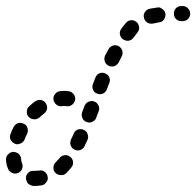

<svg xmlns="http://www.w3.org/2000/svg" viewBox="-30 -586 650 636"><path d="M123 18Q130 10 128 0Q127 -5 125 -9Q122 -14 118 -17Q114 -20 110 -21Q105 -22 100 -21Q92 -20 84 -20Q83 -20 82 -20Q71 -21 64 -14Q56 -7 56 4Q56 9 58 13Q59 18 63 22Q66 25 71 27Q75 29 80 30Q82 30 84 30Q96 30 107 28Q117 27 123 18ZM203 -66Q195 -73 185 -72Q174 -71 168 -63Q161 -55 155 -49Q151 -45 149 -41Q147 -36 147 -31Q147 -26 148 -22Q150 -17 153 -14Q161 -6 171 -6Q181 -5 189 -12Q198 -21 206 -31Q213 -39 212 -49Q211 -60 203 -66ZM30 -13Q39 -17 43 -26Q47 -36 43 -45Q40 -52 40 -60Q39 -70 31 -77Q23 -83 12 -83Q8 -82 3 -80Q-1 -77 -4 -74Q-8 -70 -9 -65Q-11 -60 -10 -55Q-9 -40 -3 -26Q1 -17 11 -13Q20 -9 30 -13ZM247 -156Q238 -160 228 -157Q218 -153 214 -143Q210 -133 205 -124Q203 -119 203 -114Q202 -109 204 -105Q206 -100 209 -96Q212 -93 217 -90Q226 -86 236 -89Q246 -93 250 -102Q255 -112 260 -123Q264 -133 260 -142Q257 -152 247 -156ZM5 -123Q8 -119 11 -115Q15 -112 19 -110Q24 -108 29 -108Q34 -109 39 -111Q43 -113 46 -116Q50 -120 52 -125Q55 -134 60 -143Q64 -152 61 -162Q58 -172 49 -176Q39 -181 30 -178Q20 -175 15 -165Q9 -154 5 -142Q3 -138 3 -133Q3 -128 5 -123ZM282 -250Q273 -253 263 -249Q254 -245 250 -235L242 -214Q239 -204 243 -195Q247 -185 257 -182Q262 -180 267 -180Q272 -180 276 -183Q281 -185 284 -188Q288 -192 289 -197L297 -218Q301 -227 296 -237Q292 -246 282 -250ZM65 -199Q69 -195 73 -193Q78 -191 83 -191Q88 -190 92 -192Q97 -194 101 -197Q108 -204 116 -210Q124 -216 126 -226Q127 -236 121 -245Q115 -253 105 -255Q95 -256 86 -250Q76 -243 67 -234Q59 -227 59 -217Q58 -206 65 -199ZM153 -275Q146 -267 147 -257Q147 -252 150 -248Q152 -243 156 -240Q160 -237 164 -235Q169 -234 174 -234Q177 -235 180 -235Q186 -235 192 -234Q202 -233 210 -240Q218 -247 219 -257Q220 -267 213 -275Q207 -283 196 -284Q189 -285 180 -285Q175 -285 169 -284Q159 -283 153 -275ZM318 -343Q309 -347 299 -343Q290 -339 286 -329L278 -308Q274 -298 278 -289Q282 -279 292 -276Q301 -272 311 -276Q320 -280 324 -290L332 -311Q336 -320 332 -330Q328 -339 318 -343ZM363 -433Q354 -438 344 -435Q334 -432 329 -422Q324 -412 318 -402Q314 -392 317 -383Q320 -373 330 -368Q334 -366 339 -366Q344 -365 349 -367Q353 -368 357 -372Q361 -375 363 -379Q368 -389 373 -399Q378 -408 375 -418Q372 -428 363 -433ZM431 -496Q430 -501 428 -506Q426 -510 422 -513Q414 -520 404 -519Q393 -518 387 -510Q379 -501 372 -491Q366 -483 367 -473Q369 -462 377 -456Q386 -450 396 -451Q406 -453 412 -461Q419 -470 425 -478Q428 -482 430 -487Q431 -491 431 -496ZM518 -540Q517 -545 515 -549Q512 -553 508 -556Q504 -559 500 -561Q495 -562 490 -561Q477 -559 466 -557Q456 -555 450 -546Q444 -537 447 -527Q449 -517 458 -511Q467 -506 477 -508Q486 -510 497 -512Q507 -513 513 -521Q519 -530 518 -540ZM600 -541Q600 -551 592 -559Q585 -566 575 -566H570Q560 -566 553 -559Q546 -551 546 -541Q546 -530 553 -523Q560 -516 571 -516H575Q585 -516 593 -523Q600 -531 600 -541Z"/></svg>

Font: FRB American Cursive Guidelines Dashed Black
Style: Bold Italic
Weight: 900
Italic angle: -25°
Version: Version 2.0;Modular Font Editor K font №1